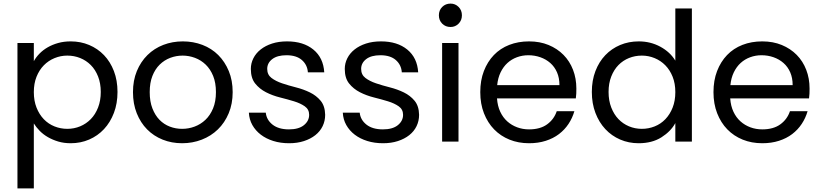

<svg xmlns="http://www.w3.org/2000/svg" viewBox="-20 -787 4562 1067"><path d="M168 -447Q180 -469 199.5 -489Q219 -509 245 -524Q271 -539 303 -548Q335 -557 373 -557Q428 -557 475.5 -537Q523 -517 558 -480.5Q593 -444 613 -392Q633 -340 633 -276Q633 -212 613 -159.5Q593 -107 558 -69.5Q523 -32 475.5 -11.5Q428 9 373 9Q335 9 303.5 -0.5Q272 -10 246 -25Q220 -40 200.5 -60Q181 -80 168 -101V260H77V-548H168ZM540 -276Q540 -324 525 -362Q510 -400 484.5 -425.5Q459 -451 425.5 -464.5Q392 -478 354 -478Q317 -478 283 -464Q249 -450 223.5 -424Q198 -398 183 -360.5Q168 -323 168 -275Q168 -227 183 -189Q198 -151 223.5 -124.5Q249 -98 283 -84.5Q317 -71 354 -71Q392 -71 425.5 -85Q459 -99 484.5 -125Q510 -151 525 -189.5Q540 -228 540 -276Z M1273 -275Q1273 -210 1251 -157.5Q1229 -105 1191 -68Q1153 -31 1101.5 -11Q1050 9 992 9Q934 9 884 -11Q834 -31 797.5 -68Q761 -105 740 -157.5Q719 -210 719 -275Q719 -340 740.5 -392Q762 -444 799.5 -481Q837 -518 887.5 -537.5Q938 -557 996 -557Q1054 -557 1105 -537.5Q1156 -518 1193 -481Q1230 -444 1251.5 -392Q1273 -340 1273 -275ZM812 -275Q812 -223 827 -184.5Q842 -146 866.5 -121Q891 -96 923.5 -83.5Q956 -71 992 -71Q1028 -71 1061.5 -83.5Q1095 -96 1121.5 -121Q1148 -146 1164 -184.5Q1180 -223 1180 -275Q1180 -327 1164.5 -365Q1149 -403 1123 -428Q1097 -453 1063.5 -465.5Q1030 -478 995 -478Q959 -478 926 -465.5Q893 -453 867.5 -428Q842 -403 827 -365Q812 -327 812 -275Z M1787 -149Q1787 -115 1773 -86Q1759 -57 1732.5 -36Q1706 -15 1669 -3Q1632 9 1587 9Q1539 9 1499 -3.5Q1459 -16 1429.5 -38.5Q1400 -61 1382.5 -92Q1365 -123 1363 -161H1457Q1461 -121 1494.5 -94.5Q1528 -68 1586 -68Q1640 -68 1669 -91.5Q1698 -115 1698 -149Q1698 -179 1674 -196Q1650 -213 1614 -224Q1578 -235 1536 -245.5Q1494 -256 1458 -274.5Q1422 -293 1398 -323Q1374 -353 1374 -404Q1374 -435 1388 -463Q1402 -491 1428.5 -512Q1455 -533 1492 -545Q1529 -557 1575 -557Q1666 -557 1721.5 -511.5Q1777 -466 1782 -385H1691Q1688 -427 1657.5 -453.5Q1627 -480 1572 -480Q1521 -480 1493 -458.5Q1465 -437 1465 -404Q1465 -372 1488.5 -354Q1512 -336 1547.5 -324Q1583 -312 1624.5 -301.5Q1666 -291 1702 -273.5Q1738 -256 1762 -227Q1786 -198 1787 -149Z M2309 -149Q2309 -115 2295 -86Q2281 -57 2254.5 -36Q2228 -15 2191 -3Q2154 9 2109 9Q2061 9 2021 -3.5Q1981 -16 1951.5 -38.5Q1922 -61 1904.5 -92Q1887 -123 1885 -161H1979Q1983 -121 2016.5 -94.5Q2050 -68 2108 -68Q2162 -68 2191 -91.5Q2220 -115 2220 -149Q2220 -179 2196 -196Q2172 -213 2136 -224Q2100 -235 2058 -245.5Q2016 -256 1980 -274.5Q1944 -293 1920 -323Q1896 -353 1896 -404Q1896 -435 1910 -463Q1924 -491 1950.5 -512Q1977 -533 2014 -545Q2051 -557 2097 -557Q2188 -557 2243.5 -511.5Q2299 -466 2304 -385H2213Q2210 -427 2179.5 -453.5Q2149 -480 2094 -480Q2043 -480 2015 -458.5Q1987 -437 1987 -404Q1987 -372 2010.5 -354Q2034 -336 2069.5 -324Q2105 -312 2146.5 -301.5Q2188 -291 2224 -273.5Q2260 -256 2284 -227Q2308 -198 2309 -149Z M2437 -548H2528V0H2437ZM2484 -637Q2456 -637 2437.5 -655.5Q2419 -674 2419 -702Q2419 -730 2437.5 -748.5Q2456 -767 2484 -767Q2510 -767 2528.5 -748.5Q2547 -730 2547 -702Q2547 -674 2528.5 -655.5Q2510 -637 2484 -637Z M2916 -480Q2883 -480 2853 -469Q2823 -458 2800 -437Q2777 -416 2762 -385Q2747 -354 2743 -314H3089Q3089 -354 3075.5 -385Q3062 -416 3038 -437Q3014 -458 2982.5 -469Q2951 -480 2916 -480ZM3172 -169Q3161 -131 3139.5 -98.5Q3118 -66 3086.5 -42Q3055 -18 3013 -4.5Q2971 9 2920 9Q2861 9 2811.5 -11Q2762 -31 2726 -68Q2690 -105 2669.5 -157.5Q2649 -210 2649 -275Q2649 -340 2669 -392Q2689 -444 2724.5 -481Q2760 -518 2810 -537.5Q2860 -557 2920 -557Q2980 -557 3028.5 -537Q3077 -517 3111.5 -482Q3146 -447 3164.5 -399Q3183 -351 3183 -295Q3183 -280 3182.5 -267Q3182 -254 3180 -240H2742Q2745 -198 2760 -166Q2775 -134 2799 -112.5Q2823 -91 2854 -79.5Q2885 -68 2920 -68Q2982 -68 3020.5 -96Q3059 -124 3074 -169Z M3269 -276Q3269 -340 3289 -392Q3309 -444 3344 -480.5Q3379 -517 3426.5 -537Q3474 -557 3530 -557Q3595 -557 3649.5 -527.5Q3704 -498 3733 -450V-740H3825V0H3733V-103Q3708 -57 3656 -24Q3604 9 3529 9Q3474 9 3426.5 -11.5Q3379 -32 3344 -69.5Q3309 -107 3289 -159.5Q3269 -212 3269 -276ZM3733 -275Q3733 -323 3718 -360.5Q3703 -398 3677.5 -424Q3652 -450 3618 -464Q3584 -478 3547 -478Q3509 -478 3475.5 -464.5Q3442 -451 3417 -425.5Q3392 -400 3377 -362Q3362 -324 3362 -276Q3362 -228 3377 -189.5Q3392 -151 3417 -125Q3442 -99 3475.5 -85Q3509 -71 3547 -71Q3584 -71 3618 -84.5Q3652 -98 3677.5 -124.5Q3703 -151 3718 -189Q3733 -227 3733 -275Z M4212 -480Q4179 -480 4149 -469Q4119 -458 4096 -437Q4073 -416 4058 -385Q4043 -354 4039 -314H4385Q4385 -354 4371.5 -385Q4358 -416 4334 -437Q4310 -458 4278.5 -469Q4247 -480 4212 -480ZM4468 -169Q4457 -131 4435.5 -98.5Q4414 -66 4382.5 -42Q4351 -18 4309 -4.5Q4267 9 4216 9Q4157 9 4107.5 -11Q4058 -31 4022 -68Q3986 -105 3965.5 -157.5Q3945 -210 3945 -275Q3945 -340 3965 -392Q3985 -444 4020.5 -481Q4056 -518 4106 -537.5Q4156 -557 4216 -557Q4276 -557 4324.5 -537Q4373 -517 4407.5 -482Q4442 -447 4460.5 -399Q4479 -351 4479 -295Q4479 -280 4478.5 -267Q4478 -254 4476 -240H4038Q4041 -198 4056 -166Q4071 -134 4095 -112.5Q4119 -91 4150 -79.5Q4181 -68 4216 -68Q4278 -68 4316.5 -96Q4355 -124 4370 -169Z"/></svg>

Font: Poppins
Style: Regular
Weight: 400
Designer: Ninad Kale (Devanagari), Jonny Pinhorn (Latin)
Foundry: Indian Type Foundry
Version: Version 3.002 2017